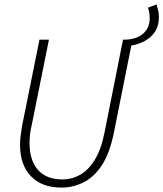

<svg xmlns="http://www.w3.org/2000/svg" viewBox="-20 -839 741 871"><path d="M573 -632 549 -659Q601 -661 630 -687Q659 -713 659 -755Q659 -767 657.5 -779Q656 -791 651 -804L690 -819Q695 -803 698 -789.5Q701 -776 701 -762Q701 -723 683.5 -696Q666 -669 636.5 -653Q607 -637 573 -632ZM259 12Q170 12 120.5 -39.5Q71 -91 71 -182Q71 -203 73.5 -222.5Q76 -242 80 -267L159 -659H202L124 -272Q118 -248 116 -228Q114 -208 114 -190Q114 -112 152 -68.5Q190 -25 264 -25Q306 -25 343.5 -46Q381 -67 410.5 -115Q440 -163 455 -242L538 -659H581L496 -234Q477 -142 441.5 -88.5Q406 -35 358.5 -11.5Q311 12 259 12Z"/></svg>

Font: Source Code Pro ExtraLight Light
Style: Italic
Weight: 300
Italic angle: -11°
Monospace: yes
Version: Version 1.016;hotconv 1.0.116;makeotfexe 2.5.65601